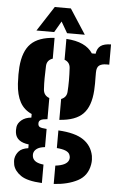

<svg xmlns="http://www.w3.org/2000/svg" viewBox="-63 -823 657 1068"><g transform="rotate(5 265.0 -289.0)"><path d="M212.5 201.5Q130.5 197.5 94.8 173Q59 148.5 50.5 115Q49 108 48 97Q47 86 48.5 78Q52.5 55.5 68.5 37.8Q84.5 20 120.5 15V-6Q52 -14 44.5 -64Q43 -76 43.5 -82.5Q44 -89 44.5 -97Q47.5 -118 67.8 -135.2Q88 -152.5 122.5 -156V-176Q79 -195 57.2 -235Q35.5 -275 31.5 -337Q30 -368 30 -388.5Q30 -409 31.5 -430Q38.5 -519 80.8 -561.2Q123 -603.5 212.5 -609V-493Q179.5 -482 178.5 -448Q177 -410 176.8 -380.8Q176.5 -351.5 178.5 -319Q180.5 -284.5 212.5 -273V-155Q185 -153 174.8 -146.8Q164.5 -140.5 164.5 -129V-126Q164.5 -114 173 -108.2Q181.5 -102.5 212.5 -100.5V1Q185 4 170.8 13Q156.5 22 151.5 35Q148.5 42.5 149 50.8Q149.5 59 151.5 65Q161.5 93.5 212.5 98.5ZM278.5 -157V-273.5Q308 -285 310.5 -315Q315 -376 310.5 -450Q308 -482 278.5 -492.5V-609Q387 -602.5 426.5 -541H447.5Q452 -572 471.2 -585.8Q490.5 -599.5 528.5 -600V-487H512.5Q487 -487 472.8 -476.8Q458.5 -466.5 458.5 -437V-409Q458.5 -390.5 458.8 -375.8Q459 -361 457.5 -337Q452 -248 410.5 -205.5Q369 -163 278.5 -157ZM278.5 201V98.5Q339 91.5 351.5 63Q358.5 47.5 350.5 30Q340 5 278.5 0.5V-98Q372 -93 418.8 -61.2Q465.5 -29.5 476.5 27Q478 35 478.5 47.8Q479 60.5 476.5 75Q465.5 139 411.5 167.5Q357.5 196 278.5 201ZM108.5 -641 198.5 -780H288.5L378.5 -641H279.5L243.5 -703L207.5 -641Z"/></g></svg>

Font: Big Shoulders Stencil Text Black
Style: Regular
Weight: 900
Designer: Patric King
Foundry: XO Type Co
Version: Version 1.000